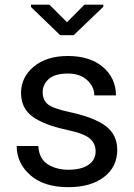

<svg xmlns="http://www.w3.org/2000/svg" viewBox="-20 -772 561 802"><path d="M379.4 -139.6Q379.4 -172.9 355 -193.6Q330.6 -214.4 259.8 -229.5Q162.1 -250.5 115 -285.6Q67.9 -320.8 67.9 -383.8Q67.9 -449.2 121.1 -493.7Q174.3 -538.1 263.2 -538.1Q356.9 -538.1 410.6 -491.5Q464.4 -444.8 464.4 -373.5H374Q374 -409.7 344.2 -437.3Q314.5 -464.8 263.2 -464.8Q209.5 -464.8 183.8 -442.1Q158.2 -419.4 158.2 -386.7Q158.2 -354 180.2 -336.2Q202.1 -318.4 273.4 -303.2Q374.5 -281.2 422.1 -245.1Q469.7 -209 469.7 -146Q469.7 -74.7 414.3 -32.5Q358.9 9.8 265.6 9.8Q163.6 9.8 106.7 -40.3Q49.8 -90.3 49.8 -162.1H140.1Q143.1 -108.9 179.2 -85.9Q215.3 -63 265.6 -63Q320.3 -63 349.9 -83.7Q379.4 -104.5 379.4 -139.6ZM259.8 -679.2 332.5 -752.4H411.6V-743.7L287.6 -625H231.4L109.4 -742.7V-752.4H186.5Z"/></svg>

Font: Roboto Web
Style: Regular
Weight: 400
Designer: Google
Version: Version 1.200310; 2013